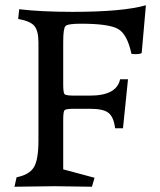

<svg xmlns="http://www.w3.org/2000/svg" viewBox="-20 -706 609 729"><path d="M126 -544Q126 -589 110.5 -607.5Q95 -626 49 -634L53 -671Q135 -661 256 -661Q446 -661 534 -686L518 -505Q514 -501 498.5 -500.5Q483 -500 479 -502Q463 -577 427.5 -596.5Q392 -616 287 -616Q237 -616 228.5 -607Q220 -598 220 -546V-385Q220 -354 225 -348.5Q230 -343 261 -343H322Q423 -343 436 -405H466L447 -219H417Q412 -261 392.5 -277Q373 -293 322 -293H261Q230 -293 225 -287.5Q220 -282 220 -251V-63L339 -31L329 3Q193 1 187 1Q169 1 35 3L43 -33Q90 -42 108 -70Q126 -98 126 -173Z"/></svg>

Font: Darwin Serif Regular ALPHA
Style: Regular
Weight: 400
Designer: Emily de Oliveira Santos
Version: Version 0.1